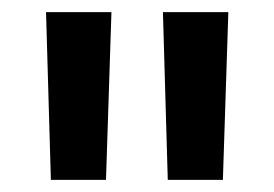

<svg xmlns="http://www.w3.org/2000/svg" viewBox="-20 -720 453 317"><path d="M56 -700H164L155 -423H64ZM249 -700H357L348 -423H257Z"/></svg>

Font: APTA Sans SemiBold
Style: Bold
Weight: 600
Version: Version 7.200